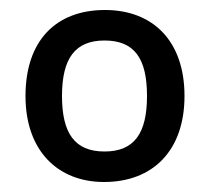

<svg xmlns="http://www.w3.org/2000/svg" viewBox="-20 -742 419 384"><path d="M349 -550C349 -661 285 -722 190 -722C92 -722 31 -661 31 -550C31 -439 97 -378 188 -378C286 -378 349 -441 349 -550ZM104 -550C104 -625 130 -661 189 -661C249 -661 274 -625 274 -550C274 -476 249 -439 189 -439C129 -439 104 -476 104 -550Z"/></svg>

Font: Noto Sans Cherokee Medium
Style: Regular
Weight: 500
Designer: Monotype Design Team
Foundry: Monotype Imaging Inc.
Version: Version 2.001